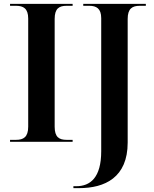

<svg xmlns="http://www.w3.org/2000/svg" viewBox="-20 -734 799 994"><path d="M32 0H356V-10H325C286 -10 263 -24 263 -78V-636C263 -690 286 -704 325 -704H356V-714H32V-704H63C101 -704 126 -690 126 -638V-78C126 -24 101 -10 63 -10H32ZM360 240H389C523 240 641 185 641 4V-636C641 -690 665 -704 704 -704H735V-714H411V-704H442C479 -704 504 -690 504 -640V49C504 186 447 230 375 230H360Z"/></svg>

Font: Noto Serif Display SemiBold
Style: Regular
Weight: 600
Designer: Monotype Design Team
Foundry: Monotype Imaging Inc.
Version: Version 2.009